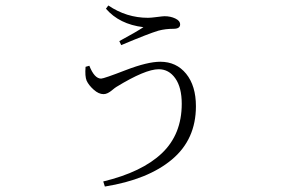

<svg xmlns="http://www.w3.org/2000/svg" viewBox="-20 -603 1040 700"><path d="M292 -359.4 305.7 -363.3Q324.2 -316.4 348.6 -316.4Q358.4 -316.4 438 -347.2Q517.6 -377.9 564.5 -377.9Q623 -377.9 658.7 -334Q694.3 -290 694.3 -215.8Q694.3 -94.7 606.9 -21.5Q519.5 51.8 362.3 77.1L356.4 58.6Q498 24.4 570.3 -44.4Q642.6 -113.3 642.6 -224.6Q642.6 -284.2 619.1 -317.4Q595.7 -350.6 558.6 -350.6Q509.8 -350.6 404.3 -286.1Q399.4 -283.2 390.1 -275.4Q380.9 -267.6 373 -263.7Q365.2 -259.8 357.4 -259.8Q339.8 -259.8 321.8 -275.9Q303.7 -292 295.9 -308.6Q289.1 -325.2 292 -359.4ZM502.9 -503.9Q415 -514.6 366.2 -571.3L375 -583Q441.4 -538.1 519.5 -538.1Q530.3 -538.1 552.2 -541Q574.2 -543.9 580.1 -543.9Q601.6 -543.9 619.1 -535.6Q636.7 -527.3 636.7 -513.7Q636.7 -498 612.3 -498Q583 -498 557.6 -491.2Q521.5 -480.5 421.9 -438.5L415 -453.1Q476.6 -486.3 502.9 -503.9Z"/></svg>

Font: GenYoMin TW TTF ExtraLight
Style: Regular
Weight: 250
Version: Version 1.300